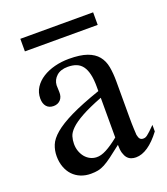

<svg xmlns="http://www.w3.org/2000/svg" viewBox="-117 -687 678 778"><g transform="rotate(-20 222.0 -298.0)"><path d="M443.8 -64.5Q388.7 8.3 336.9 8.3Q326.2 8.3 316.7 4.9Q307.1 1.5 300 -6.8Q293 -15.1 288.8 -29.1Q284.7 -43 284.7 -64.5Q255.4 -41.5 236.1 -27.1Q216.8 -12.7 201.9 -4.9Q187 2.9 173.6 5.6Q160.2 8.3 142.6 8.3Q118.7 8.3 99.1 0.2Q79.6 -7.8 65.4 -22.7Q51.3 -37.6 43.5 -58.8Q35.6 -80.1 35.6 -106Q35.6 -130.9 44.7 -153.3Q53.7 -175.8 80.6 -198.5Q107.4 -221.2 156.2 -245.1Q205.1 -269 284.7 -296.4V-314.9Q284.7 -347.2 279.5 -369.1Q274.4 -391.1 264.2 -405Q253.9 -418.9 238.3 -425Q222.7 -431.2 201.2 -431.2Q170.4 -431.2 152.8 -415.3Q135.3 -399.4 133.8 -376.5L134.8 -347.2Q135.7 -326.2 124.3 -313.7Q112.8 -301.3 94.2 -301.3Q74.7 -301.3 64 -313.7Q53.2 -326.2 53.2 -348.1Q53.2 -374.5 66.7 -395.3Q80.1 -416 102.8 -430.4Q125.5 -444.8 155 -452.4Q184.6 -460 216.8 -460Q265.1 -460 294.7 -449.5Q324.2 -439 340.3 -419.2Q356.4 -399.4 361.6 -371.1Q366.7 -342.8 366.7 -307.6V-155.3Q366.7 -124 367.7 -104Q368.7 -84 369.1 -77.1Q371.6 -64 376.5 -58.6Q381.3 -53.2 390.6 -53.2Q395 -53.2 398.9 -54.4Q402.8 -55.7 408.2 -59.6Q413.6 -63.5 421.9 -71.3Q430.2 -79.1 443.8 -92.8ZM284.7 -267.6Q228 -245.6 195.1 -227.3Q162.1 -209 145 -192.4Q127.9 -175.8 123.3 -160.4Q118.7 -145 118.7 -128.9Q118.7 -111.3 124 -96.7Q129.4 -82 138.4 -71Q147.5 -60.1 159.9 -53.7Q172.4 -47.4 186.5 -46.9Q205.6 -45.9 229.7 -58.6Q253.9 -71.3 284.7 -96.2ZM60.1 -549.3V-603.5H374V-549.3Z"/></g></svg>

Font: Doulos SIL Eur
Style: Regular
Weight: 400
Designer: Walt Agee, Victor Gaultney, Peter Martin, Debbi Hosken, Becca Hirsbrunner
Foundry: SIL International
Version: Version 5.000